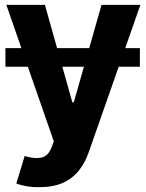

<svg xmlns="http://www.w3.org/2000/svg" viewBox="-20 -566 599 790"><path d="M555.5 -368V-291.4H2.3V-368ZM142.6 204.1Q113.8 204.6 88.7 200.1Q63.6 195.7 47.1 189.1L81.4 76L86.5 77.3Q124.4 88.3 151.5 82.1Q178.6 76 192.8 38.9L201.4 15.8L6.1 -545.9H164.8L277.7 -144.9H283.6L397.7 -545.9H557.6L345.5 59.2Q330.5 103.1 304.4 135.8Q278.4 168.5 238.8 186.3Q199.1 204.1 142.6 204.1Z"/></svg>

Font: Inter Tight
Style: Regular
Weight: 400
Designer: Rasmus Andersson
Foundry: rsms
Version: Version 3.002